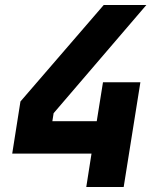

<svg xmlns="http://www.w3.org/2000/svg" viewBox="-20 -750 640 770"><path d="M326 0 347 -134H29L62 -343L396 -730H567L195 -296L190 -264H368L393 -420H543L476 0Z"/></svg>

Font: JetBrains Mono ExtraBold
Style: Italic
Weight: 800
Italic angle: -9°
Monospace: yes
Designer: Philipp Nurullin, Konstantin Bulenkov
Foundry: JetBrains
Version: Version 2.305; ttfautohint (v1.8.4.7-5d5b)